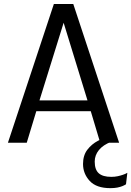

<svg xmlns="http://www.w3.org/2000/svg" viewBox="-20 -722 664 971"><path d="M20 0 252.4 -701.7H350.6L582.5 0H486.8L439 -159.7H163.6L115.2 0ZM179.7 -214.4H422.4L301.8 -606.9ZM538.1 229.5Q467.3 229.5 433.6 192.9Q399.9 156.2 399.9 107.4Q399.9 64 421.6 35.4Q443.4 6.8 476.1 -10.3Q508.8 -27.3 542.5 -35.6V-4.9Q501.5 10.7 480.2 36.9Q459 63 459 95.2Q459 136.2 479.5 154.3Q500 172.4 542.5 172.4Q560.5 172.4 575.2 169.2Q589.8 166 601.1 162.1Q614.3 157.7 624 151.9L617.2 210Q607.9 215.8 597.7 219.7Q587.9 223.6 573.2 226.6Q558.6 229.5 538.1 229.5Z"/></svg>

Font: Mako
Style: Regular
Weight: 400
Designer: vernon adams
Foundry: vernon adams
Version: Version 1.100; ttfautohint (v1.8.4.7-5d5b);gftools[0.9.33]